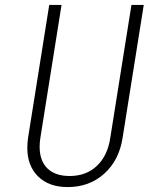

<svg xmlns="http://www.w3.org/2000/svg" viewBox="-20 -750 640 780"><path d="M91 -149Q91 -169 94 -190L180 -730H230L144 -190Q141 -171 141 -154Q141 -97 172.5 -66Q204 -35 263 -35Q330 -35 373.5 -76Q417 -117 428 -190L514 -730H564L478 -190Q464 -99 403.5 -44.5Q343 10 255 10Q179 10 135 -33Q91 -76 91 -149Z"/></svg>

Font: JetBrains Mono Extra Light
Style: Italic
Weight: 200
Italic angle: -9°
Monospace: yes
Designer: Philipp Nurullin, Konstantin Bulenkov
Foundry: JetBrains
Version: 2.002